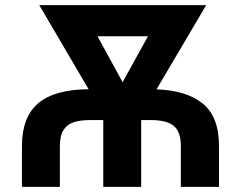

<svg xmlns="http://www.w3.org/2000/svg" viewBox="-20 -727 937 747"><path d="M324.7 -379.9 132.8 -707H782.2L588.9 -379.4Q705.1 -375.5 768.6 -324.2Q832 -272.9 832 -159.2V0H683.6V-159.2Q683.6 -213.9 656.5 -236.8Q629.4 -259.8 567.4 -259.8H529.3V0H381.8V-259.8H330.1Q291.5 -259.8 266.1 -251.2Q240.7 -242.7 226.8 -220.7Q212.9 -198.7 212.9 -159.2V0H65.4V-159.2Q65.4 -271.5 128.7 -325.2Q191.9 -378.9 324.7 -379.9ZM457 -407.2 555.7 -585.9H359.4Z"/></svg>

Font: Pretendard GOV
Style: Bold
Weight: 700
Designer: Base glyphs from Inter by Rasmus Andersson; Hangeul glyphs from Noto Sans CJK(Source Han Sans) by Jang Soo-young and Kan
Foundry: Kil Hyung-jin
Version: Version 1.309